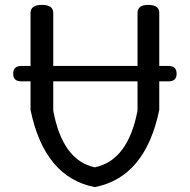

<svg xmlns="http://www.w3.org/2000/svg" viewBox="-20 -753 777 786"><path d="M670 -483Q703 -483 703 -451Q703 -420 670 -420H632V-303Q575 -27 368 13Q162 -27 105 -303V-420H67Q34 -420 34 -451Q34 -483 67 -483H105V-700Q105 -733 151 -733Q198 -733 198 -700V-483H543V-700Q543 -733 587 -733Q632 -733 632 -700V-483ZM543 -300V-420H198V-300Q236 -96 368 -68Q504 -96 543 -300Z"/></svg>

Font: Swei Gothic CJK TC Regular
Style: Regular
Weight: 400
Version: Version 2.129